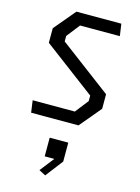

<svg xmlns="http://www.w3.org/2000/svg" viewBox="-158 -816 935 1282"><g transform="rotate(15 310.0 -175.0)"><path d="M87.5 0H415L539 -148V-248.5L181 -517.5V-555.5L252.5 -647H527.5L515.5 -730H205L81 -582V-481.5L439 -212.5V-174.5L367.5 -83H76ZM250.5 258H317L240.5 356L286.5 380L379 259.5V129H250.5Z"/></g></svg>

Font: Monaspace Krypton
Style: Regular
Weight: 400
Designer: Riley Cran & the Lettermatic Team
Foundry: Lettermatic
Version: Version 1.200 (Monaspace Krypton)